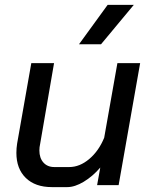

<svg xmlns="http://www.w3.org/2000/svg" viewBox="-20 -757 619 785"><path d="M47 -132Q47 -151 50 -170L108 -499H201L144 -168Q141 -155 141 -142Q141 -111 157.5 -92.5Q174 -74 202 -74H263Q306 -74 345 -107Q384 -140 406 -194L460 -499H553L465 0H377L390 -72Q359 -36 322.5 -14Q286 8 255 8H192Q124 8 85.5 -29.5Q47 -67 47 -132ZM420 -737H527L393 -576H303Z"/></svg>

Font: Bai Jamjuree Medium
Style: Italic
Weight: 500
Italic angle: -10°
Version: Version 1.000; ttfautohint (v1.6)